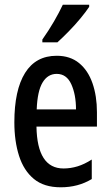

<svg xmlns="http://www.w3.org/2000/svg" viewBox="-20 -786 470 816"><path d="M221 -549Q278 -549 316 -518Q354 -487 373 -432.5Q392 -378 392 -309V-248H135Q138 -70 250 -70Q280 -70 309.5 -79Q339 -88 370 -108V-25Q312 10 238 10Q167 10 124 -25.5Q81 -61 61 -123.5Q41 -186 41 -266Q41 -403 86.5 -476Q132 -549 221 -549ZM221 -472Q183 -472 161 -435.5Q139 -399 136 -321H303Q303 -384 283 -428Q263 -472 221 -472ZM359 -757Q346 -737 322.5 -708.5Q299 -680 272 -652.5Q245 -625 224 -606H160V-618Q188 -658 209.5 -695Q231 -732 247 -766H359Z"/></svg>

Font: Noto Sans Thai ExtCond Med
Style: Regular
Weight: 500
Width: 2
Designer: Monotype Design Team
Foundry: Monotype Imaging Inc.
Version: Version 2.002; ttfautohint (v1.8.4.7-5d5b)